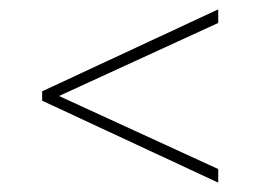

<svg xmlns="http://www.w3.org/2000/svg" viewBox="-20 -540 561 410"><path d="M446 -150V-179L106 -335L446 -491V-520L70 -345V-325Z"/></svg>

Font: MV Cash Thin
Style: Regular
Weight: 100
Designer: Rodrigo Fuenzalida
Foundry: fragTYPE
Version: Version 1.100;Glyphs 3.1.2 (3151)